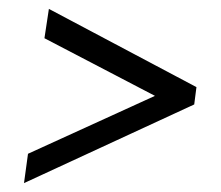

<svg xmlns="http://www.w3.org/2000/svg" viewBox="-20 -566 498 432"><path d="M34 -154 43 -220 363 -366 358 -335 80 -480 90 -546 422 -370 417 -331Z"/></svg>

Font: Pathway Extreme Condensed
Style: Italic
Weight: 400
Width: 3
Italic angle: -8°
Version: Version 1.001;gftools[0.9.26]